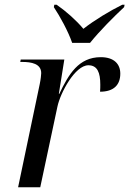

<svg xmlns="http://www.w3.org/2000/svg" viewBox="-20 -786 543 806"><path d="M283 -606H358C398 -656 459 -717 501 -756L503 -766H493C440 -740 376 -701 330 -665C300 -701 257 -739 218 -766H208L206 -756C232 -717 266 -655 283 -606ZM147 -434 56 0H149L221 -338C233 -396 295 -512 351 -512C389 -512 401 -481 401 -431C401 -422 401 -412 400 -401C458 -401 485 -430 485 -477C485 -517 459 -546 403 -546C310 -546 268 -474 229 -392H227L250 -536H67L65 -526H73C111 -526 153 -519 153 -479C153 -473 151 -453 147 -434Z"/></svg>

Font: Noto Serif Display
Style: Italic
Weight: 400
Italic angle: -12°
Designer: Monotype Design Team
Foundry: Monotype Imaging Inc.
Version: Version 2.009